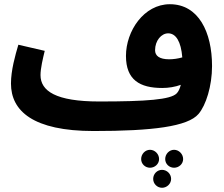

<svg xmlns="http://www.w3.org/2000/svg" viewBox="-20 -600 1064 910"><path d="M424 21C702 21 870 0 921 -60C956 -101 985 -192 985 -287C985 -448 921 -580 785 -580C662 -580 577 -453 577 -335C577 -221 643 -183 749 -183C779 -183 810 -188 837 -198C832 -179 826 -166 817 -157C788 -128 676 -119 450 -119C244 -119 172 -169 172 -244C172 -276 183 -322 192 -359L67 -388C52 -337 32 -267 32 -204C32 -74 137 21 424 21ZM715 -362C715 -408 745 -442 777 -442C814 -442 838 -403 844 -328C823 -322 801 -319 782 -319C736 -319 715 -335 715 -362ZM691 195C714 195 734 177 734 154C734 130 714 110 691 110C668 110 649 130 649 154C649 177 668 195 691 195ZM805 195C828 195 848 177 848 154C848 130 828 110 805 110C782 110 763 130 763 154C763 177 782 195 805 195ZM748 290C771 290 791 271 791 248C791 224 771 205 748 205C725 205 706 224 706 248C706 271 725 290 748 290Z"/></svg>

Font: Noto Sans Arabic UI
Style: Bold
Weight: 700
Designer: Monotype Design Team, Nadine Chahine and Nizar Qandah
Foundry: Monotype Imaging Inc.
Version: Version 2.010